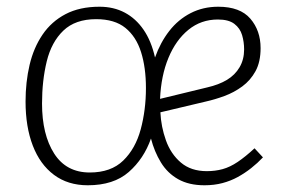

<svg xmlns="http://www.w3.org/2000/svg" viewBox="-20 -537 846 571"><path d="M629 -517Q694 -517 724.5 -481.5Q755 -446 755 -394Q755 -353 740 -325.5Q725 -298 700.5 -280Q676 -262 647.5 -251.5Q619 -241 592 -235L457 -203Q459 -160 473.5 -119.5Q488 -79 518 -53.5Q548 -28 595 -28Q620 -28 642 -34Q664 -40 687 -55.5Q710 -71 737 -96L762 -69Q746 -52 727 -37Q708 -22 687 -10.5Q666 1 641.5 7.5Q617 14 588 14Q542 14 510 -4Q478 -22 458.5 -54Q439 -86 429 -125Q408 -65 363 -25.5Q318 14 241 14Q182 14 140.5 -17Q99 -48 77.5 -104Q56 -160 56 -235Q56 -293 68 -344Q80 -395 106.5 -434Q133 -473 175 -495Q217 -517 276 -517Q318 -517 351 -499.5Q384 -482 407 -448.5Q430 -415 441 -366Q457 -411 483.5 -445Q510 -479 547 -498Q584 -517 629 -517ZM247 -24Q310 -24 346.5 -59.5Q383 -95 398.5 -152.5Q414 -210 414 -275Q414 -336 399.5 -382Q385 -428 353 -454Q321 -480 266 -480Q204 -480 168.5 -446Q133 -412 119 -354.5Q105 -297 105 -229Q105 -137 141 -80.5Q177 -24 247 -24ZM706 -390Q706 -412 700 -432.5Q694 -453 677 -466Q660 -479 628 -479Q578 -479 540.5 -448.5Q503 -418 481 -365Q459 -312 456 -243L596 -277Q631 -285 655 -299.5Q679 -314 692.5 -337Q706 -360 706 -390Z"/></svg>

Font: Literata ExtraLight
Style: Italic
Weight: 250
Italic angle: -2°
Designer: Latin by Veronika Burian and Jose Scaglione. Greek by Irene Vlachou. Cyrillic by Vera Evstafieva
Foundry: TypeTogether
Version: Version 3.002